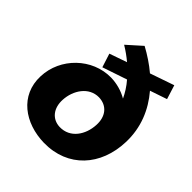

<svg xmlns="http://www.w3.org/2000/svg" viewBox="-207 -909 1066 1066"><g transform="rotate(45 325.5 -376.0)"><path d="M238 -514 383 -563C408 -534 427 -504 442 -472C403 -495 357 -507 313 -508C164 -510 36 -386 31 -236C25 -81 153 9 305 12C496 15 618 -122 624 -313C628 -429 586 -528 517 -609L617 -643L591 -726L449 -677C410 -710 366 -739 320 -764L235 -688C265 -670 291 -651 315 -631L212 -595ZM305 -112C244 -114 206 -162 210 -231C214 -308 263 -384 343 -383C408 -381 445 -333 441 -264C437 -184 389 -110 305 -112Z"/></g></svg>

Font: Fixel Display 20240404 ExBold
Style: Italic
Weight: 800
Italic angle: -10°
Designer: AlfaBravo + MacPaw
Foundry: Kyrylo Tkachov, Marchela Mozhyna, Serhii Makarenko, Maria Weinstein, Zakhar Kryvoshyya
Version: Version 1.211;Glyphs 3.2 (3225)